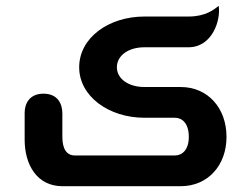

<svg xmlns="http://www.w3.org/2000/svg" viewBox="-20 -642 866 662"><path d="M603 0C697 0 761 -72 761 -170C761 -269 697 -342 603 -342H478C422 -342 383 -371 383 -410C383 -450 422 -479 478 -479H630C712 -479 742 -573 734 -622C718 -609 689 -585 630 -585H478C355 -585 253 -512 253 -410C253 -310 355 -236 478 -236H583C608 -236 631 -217 631 -170C631 -125 608 -106 583 -106H238C211 -106 195 -127 195 -170V-251C195 -284 179 -319 130 -319C81 -319 65 -284 65 -253V-160C65 -75 107 0 195 0Z"/></svg>

Font: Mesarto
Style: Regular
Weight: 700
Designer: Mohamed Gaber
Foundry: Kief Type Foundry
Version: Version 2.020